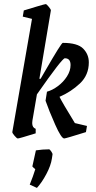

<svg xmlns="http://www.w3.org/2000/svg" viewBox="-20 -666 470 936"><path d="M345 -66 404 -52 399 -22Q300 9 293 9Q279 9 249 -58.5Q219 -126 202 -175L209 -219Q235 -226 262 -246Q289 -266 306.5 -293.5Q324 -321 324 -349Q324 -382 296 -382Q283 -382 160 -206L138 -78Q137 -74 137 -66Q137 -44 154 -38V-16Q74 9 67 9Q62 9 51 -4Q40 -17 40 -22L136 -574L91 -585L96 -615Q125 -624 162 -635Q199 -646 203 -646Q207 -646 218 -632.5Q229 -619 228 -615L172 -282H178L200 -320Q279 -457 286 -457Q358 -457 385.5 -429Q413 -401 413 -362Q413 -300 369.5 -259Q326 -218 270 -194Q283 -167 345 -66ZM125 234Q142 192 152 159Q150 157 143.5 151.5Q137 146 138 144L155 67Q188 62 219 62Q223 62 230 72.5Q237 83 236 87L233 107Q228 141 206 182.5Q184 224 160 250Z"/></svg>

Font: Grenze
Style: Italic
Weight: 400
Italic angle: -10°
Designer: Renata Polastri
Foundry: Omnibus-Type
Version: Version 1.002; ttfautohint (v1.8)